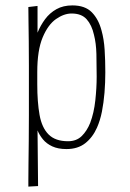

<svg xmlns="http://www.w3.org/2000/svg" viewBox="-20 -542 483 711"><path d="M85 149Q85 149 85 126Q85 103 85.5 65Q86 27 86.5 -20Q87 -67 87 -116Q87 -165 87 -208Q87 -251 87 -298.5Q87 -346 86.5 -389.5Q86 -433 85.5 -466.5Q85 -500 85 -516L119 -520V-421Q130 -448 147 -471Q164 -494 189 -508Q214 -522 248 -522Q295 -522 320 -496.5Q345 -471 356 -429Q365 -397 367.5 -357.5Q370 -318 370 -274Q370 -236 367 -199Q364 -162 357.5 -129Q351 -96 339 -69Q323 -33 295.5 -11.5Q268 10 226 10Q195 10 173.5 0Q152 -10 139 -26Q126 -42 119 -59L121 147ZM118 -230Q118 -164 126.5 -116.5Q135 -69 160 -44Q185 -19 232 -19Q263 -19 282.5 -38Q302 -57 314 -87Q328 -124 333 -170.5Q338 -217 338 -258Q338 -302 337 -342Q336 -382 328 -413Q320 -449 301 -470.5Q282 -492 245 -492Q217 -492 187.5 -471.5Q158 -451 138 -403.5Q118 -356 118 -275Z"/></svg>

Font: Truculenta Thin
Style: Regular
Weight: 250
Version: Version 1.002